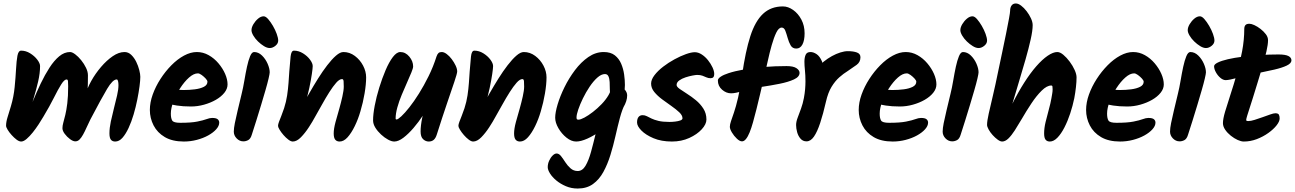

<svg xmlns="http://www.w3.org/2000/svg" viewBox="-20 -828 7466 1107"><path d="M211 -447Q211 -406 200 -358.5Q189 -311 173.5 -260Q158 -209 143 -156L129 -149Q149 -194 170 -245.5Q191 -297 215 -347Q239 -397 265.5 -438Q292 -479 321.5 -503.5Q351 -528 384 -528Q396 -528 413.5 -515Q431 -502 448 -481Q465 -460 476 -437Q487 -414 487 -394Q487 -377 486.5 -343.5Q486 -310 484 -278L473 -280Q482 -318 506 -361Q530 -404 562.5 -442Q595 -480 630 -504Q665 -528 698 -528Q720 -528 737 -511.5Q754 -495 765.5 -471.5Q777 -448 783 -424Q789 -400 789 -385Q789 -365 784.5 -330.5Q780 -296 771.5 -253.5Q763 -211 750.5 -168.5Q738 -126 721.5 -90.5Q705 -55 686 -33.5Q667 -12 644 -12Q628 -12 619.5 -22.5Q611 -33 611 -59Q611 -90 619 -127.5Q627 -165 637 -204Q647 -243 655 -277.5Q663 -312 663 -337Q663 -351 660.5 -360.5Q658 -370 653 -370Q630 -370 597.5 -315.5Q565 -261 501 -139Q489 -115 479 -92.5Q469 -70 459 -52Q449 -34 438.5 -23.5Q428 -13 414 -13Q401 -13 383.5 -26Q366 -39 353 -56.5Q340 -74 340 -89Q340 -103 345 -121Q350 -139 356.5 -165.5Q363 -192 368 -232.5Q373 -273 373 -331Q373 -348 372 -359Q371 -370 364 -370Q351 -370 333 -341.5Q315 -313 290.5 -264Q266 -215 230 -155Q219 -136 203 -111.5Q187 -87 169 -64.5Q151 -42 133.5 -27Q116 -12 102 -12Q90 -12 75.5 -23Q61 -34 47 -49.5Q33 -65 24 -80Q15 -95 15 -103Q15 -125 23.5 -152Q32 -179 43 -216Q59 -270 64.5 -326Q70 -382 72.5 -429.5Q75 -477 80.5 -506.5Q86 -536 102 -536Q129 -536 154 -520.5Q179 -505 195 -484Q211 -463 211 -447Z M1115 -528Q1151 -528 1183 -510Q1215 -492 1239.5 -463Q1264 -434 1278 -402Q1292 -370 1292 -341Q1292 -316 1273.5 -293Q1255 -270 1224.5 -252.5Q1194 -235 1156.5 -224.5Q1119 -214 1081 -214Q1035 -214 1000 -219.5Q965 -225 944 -232L955 -318Q969 -315 993.5 -312Q1018 -309 1039 -309Q1072 -309 1103.5 -313Q1135 -317 1155.5 -327.5Q1176 -338 1176 -357Q1176 -364 1166 -375Q1156 -386 1143 -395.5Q1130 -405 1121 -405Q1097 -405 1070 -381Q1043 -357 1019 -320Q995 -283 980 -243.5Q965 -204 965 -173Q965 -146 973 -133Q981 -120 1019 -120Q1082 -120 1117 -127Q1152 -134 1170.5 -141Q1189 -148 1203 -148Q1226 -148 1235 -140.5Q1244 -133 1244 -121Q1244 -102 1226.5 -82.5Q1209 -63 1180 -47Q1151 -31 1114.5 -21.5Q1078 -12 1040 -12Q974 -12 930.5 -37.5Q887 -63 865.5 -105Q844 -147 844 -194Q844 -237 860.5 -283Q877 -329 905 -372.5Q933 -416 968 -451.5Q1003 -487 1041 -507.5Q1079 -528 1115 -528Z M1445 -528Q1470 -528 1490.5 -508Q1511 -488 1523 -460.5Q1535 -433 1535 -411Q1535 -403 1528.5 -375Q1522 -347 1510.5 -307.5Q1499 -268 1485.5 -223Q1472 -178 1458 -133.5Q1444 -89 1432 -52Q1425 -28 1411.5 -20.5Q1398 -13 1383 -13Q1361 -13 1344.5 -30Q1328 -47 1328 -69Q1328 -88 1334 -118Q1340 -148 1350 -190Q1360 -232 1373 -286Q1382 -322 1389 -364Q1396 -406 1404 -443Q1412 -480 1422 -504Q1432 -528 1445 -528ZM1584 -594Q1584 -577 1568 -564Q1552 -551 1535 -551Q1520 -551 1502 -562Q1484 -573 1467.5 -589Q1451 -605 1440.5 -623Q1430 -641 1430 -654Q1430 -670 1441 -688.5Q1452 -707 1468 -720.5Q1484 -734 1500 -734Q1512 -734 1526 -718Q1540 -702 1553.5 -679Q1567 -656 1575.5 -632.5Q1584 -609 1584 -594Z M1783 -447Q1783 -435 1778 -401Q1773 -367 1763.5 -321.5Q1754 -276 1739 -229Q1724 -182 1704 -144L1687 -158Q1700 -180 1720 -215Q1740 -250 1764 -292Q1788 -334 1814 -375.5Q1840 -417 1866.5 -451.5Q1893 -486 1917 -507Q1941 -528 1960 -528Q1996 -528 2026 -505.5Q2056 -483 2073.5 -449.5Q2091 -416 2091 -382Q2091 -342 2082 -289Q2073 -236 2058 -186Q2045 -141 2025.5 -101Q2006 -61 1984 -36.5Q1962 -12 1938 -12Q1922 -12 1913 -22.5Q1904 -33 1904 -59Q1904 -85 1914.5 -124.5Q1925 -164 1937 -204Q1946 -236 1954 -271.5Q1962 -307 1962 -329Q1962 -347 1961 -359.5Q1960 -372 1952 -372Q1937 -372 1918.5 -351Q1900 -330 1879 -297Q1858 -264 1837 -226Q1816 -188 1797 -155Q1782 -127 1760.5 -94Q1739 -61 1715 -36.5Q1691 -12 1668 -12Q1657 -12 1642.5 -23Q1628 -34 1614.5 -49.5Q1601 -65 1592 -80Q1583 -95 1583 -102Q1583 -111 1588.5 -125.5Q1594 -140 1602 -160Q1610 -180 1618 -204Q1630 -241 1635.5 -278Q1641 -315 1643.5 -350Q1646 -385 1648 -416Q1652 -468 1655.5 -502Q1659 -536 1675 -536Q1702 -536 1727 -520.5Q1752 -505 1767.5 -484Q1783 -463 1783 -447Z M2362 -445Q2362 -435 2352 -410.5Q2342 -386 2327 -352.5Q2312 -319 2296.5 -282Q2281 -245 2271 -209Q2261 -173 2261 -145Q2261 -142 2262.5 -140.5Q2264 -139 2266 -139Q2274 -139 2294 -157.5Q2314 -176 2340.5 -209.5Q2367 -243 2395.5 -288.5Q2424 -334 2451 -388.5Q2478 -443 2497 -503Q2502 -517 2508.5 -522.5Q2515 -528 2527 -528Q2540 -528 2555.5 -516.5Q2571 -505 2584.5 -487Q2598 -469 2607 -450Q2616 -431 2616 -416Q2616 -405 2599.5 -356Q2583 -307 2556.5 -229.5Q2530 -152 2499 -54Q2492 -31 2480.5 -21.5Q2469 -12 2452 -12Q2434 -12 2419.5 -25.5Q2405 -39 2405 -70Q2405 -104 2414.5 -149.5Q2424 -195 2439 -239Q2454 -283 2469 -311L2495 -300Q2486 -276 2466 -240Q2446 -204 2420 -164.5Q2394 -125 2364.5 -90.5Q2335 -56 2306 -34Q2277 -12 2253 -12Q2238 -12 2217.5 -23Q2197 -34 2177 -52.5Q2157 -71 2144 -92Q2131 -113 2131 -134Q2131 -169 2140.5 -219Q2150 -269 2166.5 -322.5Q2183 -376 2203 -423Q2223 -470 2245 -499Q2267 -528 2288 -528Q2318 -528 2340 -501.5Q2362 -475 2362 -445Z M2823 -447Q2823 -435 2818 -401Q2813 -367 2803.5 -321.5Q2794 -276 2779 -229Q2764 -182 2744 -144L2727 -158Q2740 -180 2760 -215Q2780 -250 2804 -292Q2828 -334 2854 -375.5Q2880 -417 2906.5 -451.5Q2933 -486 2957 -507Q2981 -528 3000 -528Q3036 -528 3066 -505.5Q3096 -483 3113.5 -449.5Q3131 -416 3131 -382Q3131 -342 3122 -289Q3113 -236 3098 -186Q3085 -141 3065.5 -101Q3046 -61 3024 -36.5Q3002 -12 2978 -12Q2962 -12 2953 -22.5Q2944 -33 2944 -59Q2944 -85 2954.5 -124.5Q2965 -164 2977 -204Q2986 -236 2994 -271.5Q3002 -307 3002 -329Q3002 -347 3001 -359.5Q3000 -372 2992 -372Q2977 -372 2958.5 -351Q2940 -330 2919 -297Q2898 -264 2877 -226Q2856 -188 2837 -155Q2822 -127 2800.5 -94Q2779 -61 2755 -36.5Q2731 -12 2708 -12Q2697 -12 2682.5 -23Q2668 -34 2654.5 -49.5Q2641 -65 2632 -80Q2623 -95 2623 -102Q2623 -111 2628.5 -125.5Q2634 -140 2642 -160Q2650 -180 2658 -204Q2670 -241 2675.5 -278Q2681 -315 2683.5 -350Q2686 -385 2688 -416Q2692 -468 2695.5 -502Q2699 -536 2715 -536Q2742 -536 2767 -520.5Q2792 -505 2807.5 -484Q2823 -463 2823 -447Z M3583 -338Q3583 -289 3563.5 -265Q3544 -241 3527 -241Q3507 -241 3501.5 -262Q3496 -283 3496 -315Q3496 -335 3495 -355Q3494 -375 3488 -388Q3482 -401 3468 -401Q3447 -401 3424 -380.5Q3401 -360 3379.5 -328Q3358 -296 3341 -261Q3324 -226 3314 -196.5Q3304 -167 3304 -151Q3304 -144 3306 -141Q3308 -138 3315 -138Q3327 -138 3349.5 -150Q3372 -162 3398.5 -182.5Q3425 -203 3449 -228Q3473 -253 3488.5 -279.5Q3504 -306 3504 -330Q3504 -339 3512 -342Q3520 -345 3525 -345Q3537 -345 3553.5 -335.5Q3570 -326 3583 -310.5Q3596 -295 3596 -278Q3596 -246 3574.5 -209.5Q3553 -173 3518.5 -138Q3484 -103 3444.5 -74.5Q3405 -46 3367 -29Q3329 -12 3302 -12Q3274 -12 3246 -34.5Q3218 -57 3199.5 -89Q3181 -121 3181 -149Q3181 -179 3195 -226Q3209 -273 3234.5 -325Q3260 -377 3295 -423.5Q3330 -470 3372 -499Q3414 -528 3461 -528Q3501 -528 3525 -509Q3549 -490 3561.5 -460.5Q3574 -431 3578.5 -398.5Q3583 -366 3583 -338ZM3492 -277 3585 -232Q3567 -197 3554 -148Q3541 -99 3528.5 -43.5Q3516 12 3499.5 65.5Q3483 119 3459 163Q3435 207 3399 233Q3363 259 3311 259Q3274 259 3242.5 245.5Q3211 232 3187.5 212.5Q3164 193 3151 172Q3138 151 3138 136Q3138 117 3146 99Q3154 81 3166 69Q3178 57 3189 57Q3203 57 3215 72.5Q3227 88 3239.5 107.5Q3252 127 3269.5 142.5Q3287 158 3311 158Q3338 158 3356 127.5Q3374 97 3387.5 48Q3401 -1 3415 -59.5Q3429 -118 3447 -175Q3465 -232 3492 -277Z M4098 -401Q4098 -377 4077 -377Q4064 -377 4053 -382Q4042 -387 4030 -391.5Q4018 -396 3999 -396Q3992 -396 3973 -392.5Q3954 -389 3932.5 -382Q3911 -375 3896 -364Q3881 -353 3881 -338Q3881 -328 3898.5 -315.5Q3916 -303 3941.5 -287Q3967 -271 3992.5 -250Q4018 -229 4035.5 -201.5Q4053 -174 4053 -139Q4053 -112 4026 -82.5Q3999 -53 3954 -32.5Q3909 -12 3854 -12Q3793 -12 3748 -31Q3703 -50 3678 -75.5Q3653 -101 3653 -122Q3653 -143 3661.5 -153.5Q3670 -164 3685 -164Q3698 -164 3709.5 -158Q3721 -152 3736.5 -144.5Q3752 -137 3776.5 -131Q3801 -125 3840 -125Q3855 -125 3872.5 -127Q3890 -129 3902.5 -133.5Q3915 -138 3915 -146Q3915 -163 3896.5 -180.5Q3878 -198 3851.5 -216.5Q3825 -235 3798 -255Q3771 -275 3752.5 -297.5Q3734 -320 3734 -346Q3734 -369 3753.5 -394.5Q3773 -420 3803.5 -443.5Q3834 -467 3869 -486Q3904 -505 3935 -516Q3966 -527 3986 -527Q4006 -527 4026 -514Q4046 -501 4062 -481Q4078 -461 4088 -439.5Q4098 -418 4098 -401Z M4619 -636Q4619 -595 4606.5 -571.5Q4594 -548 4571 -548Q4549 -548 4538.5 -566.5Q4528 -585 4521.5 -608.5Q4515 -632 4508 -650.5Q4501 -669 4487 -669Q4470 -669 4456 -640.5Q4442 -612 4429.5 -568Q4417 -524 4406.5 -475.5Q4396 -427 4386 -386Q4374 -335 4363 -287.5Q4352 -240 4341.5 -198.5Q4331 -157 4321.5 -123Q4312 -89 4302 -64.5Q4292 -40 4281 -26.5Q4270 -13 4258 -13Q4245 -13 4228.5 -28.5Q4212 -44 4200 -64Q4188 -84 4188 -97Q4188 -110 4194.5 -129Q4201 -148 4212 -180Q4223 -212 4235.5 -265Q4248 -318 4259 -398Q4278 -532 4306 -619Q4334 -706 4379.5 -748.5Q4425 -791 4494 -791Q4524 -791 4553 -770.5Q4582 -750 4600.5 -715Q4619 -680 4619 -636ZM4180 -406Q4216 -418 4269.5 -427.5Q4323 -437 4386.5 -442Q4450 -447 4515 -447Q4554 -447 4572 -435Q4590 -423 4590 -408Q4590 -385 4557.5 -370Q4525 -355 4475 -345Q4425 -335 4371 -327Q4301 -316 4260.5 -303Q4220 -290 4195 -290Q4167 -290 4143 -311Q4119 -332 4119 -364Q4119 -375 4135.5 -386Q4152 -397 4180 -406Z M4731 -398Q4731 -373 4726 -343.5Q4721 -314 4711 -285L4688 -431Q4706 -454 4729 -472.5Q4752 -491 4776.5 -504.5Q4801 -518 4825 -525.5Q4849 -533 4868 -533Q4900 -533 4920.5 -525.5Q4941 -518 4941 -498Q4941 -470 4919 -454Q4897 -438 4867 -418Q4844 -404 4819.5 -382.5Q4795 -361 4774.5 -327.5Q4754 -294 4742 -241Q4726 -171 4709 -119.5Q4692 -68 4673 -40.5Q4654 -13 4630 -13Q4609 -13 4595.5 -28.5Q4582 -44 4576 -66Q4570 -88 4570 -107Q4570 -126 4579 -149.5Q4588 -173 4598.5 -202Q4609 -231 4615 -263Q4620 -290 4622 -314Q4624 -338 4624 -359Q4624 -394 4621 -422.5Q4618 -451 4618 -472Q4618 -496 4625 -512Q4632 -528 4653 -528Q4670 -528 4688 -516Q4706 -504 4718.5 -475.5Q4731 -447 4731 -398Z M5202 -528Q5238 -528 5270 -510Q5302 -492 5326.5 -463Q5351 -434 5365 -402Q5379 -370 5379 -341Q5379 -316 5360.5 -293Q5342 -270 5311.5 -252.5Q5281 -235 5243.5 -224.5Q5206 -214 5168 -214Q5122 -214 5087 -219.5Q5052 -225 5031 -232L5042 -318Q5056 -315 5080.5 -312Q5105 -309 5126 -309Q5159 -309 5190.5 -313Q5222 -317 5242.5 -327.5Q5263 -338 5263 -357Q5263 -364 5253 -375Q5243 -386 5230 -395.5Q5217 -405 5208 -405Q5184 -405 5157 -381Q5130 -357 5106 -320Q5082 -283 5067 -243.5Q5052 -204 5052 -173Q5052 -146 5060 -133Q5068 -120 5106 -120Q5169 -120 5204 -127Q5239 -134 5257.5 -141Q5276 -148 5290 -148Q5313 -148 5322 -140.5Q5331 -133 5331 -121Q5331 -102 5313.5 -82.5Q5296 -63 5267 -47Q5238 -31 5201.5 -21.5Q5165 -12 5127 -12Q5061 -12 5017.5 -37.5Q4974 -63 4952.5 -105Q4931 -147 4931 -194Q4931 -237 4947.5 -283Q4964 -329 4992 -372.5Q5020 -416 5055 -451.5Q5090 -487 5128 -507.5Q5166 -528 5202 -528Z M5532 -528Q5557 -528 5577.5 -508Q5598 -488 5610 -460.5Q5622 -433 5622 -411Q5622 -403 5615.5 -375Q5609 -347 5597.5 -307.5Q5586 -268 5572.5 -223Q5559 -178 5545 -133.5Q5531 -89 5519 -52Q5512 -28 5498.5 -20.5Q5485 -13 5470 -13Q5448 -13 5431.5 -30Q5415 -47 5415 -69Q5415 -88 5421 -118Q5427 -148 5437 -190Q5447 -232 5460 -286Q5469 -322 5476 -364Q5483 -406 5491 -443Q5499 -480 5509 -504Q5519 -528 5532 -528ZM5671 -594Q5671 -577 5655 -564Q5639 -551 5622 -551Q5607 -551 5589 -562Q5571 -573 5554.5 -589Q5538 -605 5527.5 -623Q5517 -641 5517 -654Q5517 -670 5528 -688.5Q5539 -707 5555 -720.5Q5571 -734 5587 -734Q5599 -734 5613 -718Q5627 -702 5640.5 -679Q5654 -656 5662.5 -632.5Q5671 -609 5671 -594Z M5837 -808Q5851 -808 5867.5 -795.5Q5884 -783 5899 -763.5Q5914 -744 5924 -722.5Q5934 -701 5934 -683Q5934 -652 5922.5 -600.5Q5911 -549 5893 -486Q5875 -423 5855 -357Q5835 -291 5817 -230Q5850 -296 5885 -351Q5920 -406 5954.5 -445.5Q5989 -485 6020.5 -506.5Q6052 -528 6076 -528Q6092 -528 6111 -512Q6130 -496 6147.5 -472.5Q6165 -449 6176 -424.5Q6187 -400 6187 -382Q6187 -357 6183.5 -325.5Q6180 -294 6174 -262Q6165 -218 6150.5 -174Q6136 -130 6117 -93Q6098 -56 6076.5 -34Q6055 -12 6033 -12Q6017 -12 6008.5 -22.5Q6000 -33 6000 -59Q6000 -89 6008.5 -124.5Q6017 -160 6027 -196Q6037 -232 6042 -261Q6044 -274 6046.5 -287Q6049 -300 6049 -313Q6049 -323 6048 -329Q6047 -335 6041 -335Q6016 -335 5986 -305.5Q5956 -276 5926.5 -231.5Q5897 -187 5871 -142Q5850 -106 5831 -76.5Q5812 -47 5794 -29.5Q5776 -12 5758 -12Q5747 -12 5732 -23Q5717 -34 5703 -49.5Q5689 -65 5680 -81.5Q5671 -98 5671 -108Q5671 -130 5680.5 -172.5Q5690 -215 5704.5 -276Q5719 -337 5735 -416Q5746 -468 5758 -525Q5770 -582 5780.5 -633.5Q5791 -685 5797.5 -721Q5804 -757 5804 -766Q5804 -785 5812.5 -796.5Q5821 -808 5837 -808Z M6513 -528Q6549 -528 6581 -510Q6613 -492 6637.5 -463Q6662 -434 6676 -402Q6690 -370 6690 -341Q6690 -316 6671.5 -293Q6653 -270 6622.5 -252.5Q6592 -235 6554.5 -224.5Q6517 -214 6479 -214Q6433 -214 6398 -219.5Q6363 -225 6342 -232L6353 -318Q6367 -315 6391.5 -312Q6416 -309 6437 -309Q6470 -309 6501.5 -313Q6533 -317 6553.5 -327.5Q6574 -338 6574 -357Q6574 -364 6564 -375Q6554 -386 6541 -395.5Q6528 -405 6519 -405Q6495 -405 6468 -381Q6441 -357 6417 -320Q6393 -283 6378 -243.5Q6363 -204 6363 -173Q6363 -146 6371 -133Q6379 -120 6417 -120Q6480 -120 6515 -127Q6550 -134 6568.5 -141Q6587 -148 6601 -148Q6624 -148 6633 -140.5Q6642 -133 6642 -121Q6642 -102 6624.5 -82.5Q6607 -63 6578 -47Q6549 -31 6512.5 -21.5Q6476 -12 6438 -12Q6372 -12 6328.5 -37.5Q6285 -63 6263.5 -105Q6242 -147 6242 -194Q6242 -237 6258.5 -283Q6275 -329 6303 -372.5Q6331 -416 6366 -451.5Q6401 -487 6439 -507.5Q6477 -528 6513 -528Z M6843 -528Q6868 -528 6888.5 -508Q6909 -488 6921 -460.5Q6933 -433 6933 -411Q6933 -403 6926.5 -375Q6920 -347 6908.5 -307.5Q6897 -268 6883.5 -223Q6870 -178 6856 -133.5Q6842 -89 6830 -52Q6823 -28 6809.5 -20.5Q6796 -13 6781 -13Q6759 -13 6742.5 -30Q6726 -47 6726 -69Q6726 -88 6732 -118Q6738 -148 6748 -190Q6758 -232 6771 -286Q6780 -322 6787 -364Q6794 -406 6802 -443Q6810 -480 6820 -504Q6830 -528 6843 -528ZM6982 -594Q6982 -577 6966 -564Q6950 -551 6933 -551Q6918 -551 6900 -562Q6882 -573 6865.5 -589Q6849 -605 6838.5 -623Q6828 -641 6828 -654Q6828 -670 6839 -688.5Q6850 -707 6866 -720.5Q6882 -734 6898 -734Q6910 -734 6924 -718Q6938 -702 6951.5 -679Q6965 -656 6973.5 -632.5Q6982 -609 6982 -594Z M7291 -596Q7291 -572 7282 -532.5Q7273 -493 7259.5 -446.5Q7246 -400 7231 -352.5Q7216 -305 7204 -265Q7195 -236 7186 -208.5Q7177 -181 7171 -161.5Q7165 -142 7165 -136Q7165 -130 7177 -130Q7192 -130 7214 -137Q7236 -144 7260 -152.5Q7284 -161 7303.5 -168Q7323 -175 7333 -175Q7349 -175 7353.5 -167Q7358 -159 7358 -145Q7358 -128 7340.5 -105.5Q7323 -83 7293 -61.5Q7263 -40 7226.5 -26Q7190 -12 7151 -12Q7136 -12 7116 -21Q7096 -30 7076.5 -45.5Q7057 -61 7044 -80Q7031 -99 7031 -118Q7031 -142 7043.5 -184.5Q7056 -227 7074.5 -283Q7093 -339 7111 -402.5Q7129 -466 7141.5 -532Q7154 -598 7154 -661Q7154 -675 7160.5 -683Q7167 -691 7184 -691Q7195 -691 7212.5 -683Q7230 -675 7248 -661Q7266 -647 7278.5 -630.5Q7291 -614 7291 -596ZM7351 -514Q7391 -514 7408.5 -505Q7426 -496 7426 -480Q7426 -463 7399 -450Q7372 -437 7326.5 -426.5Q7281 -416 7226 -405Q7165 -393 7115.5 -379.5Q7066 -366 7047 -366Q7032 -366 7016.5 -379Q7001 -392 6990.5 -411Q6980 -430 6980 -446Q6980 -457 7001.5 -467.5Q7023 -478 7059.5 -486.5Q7096 -495 7144 -501Q7192 -507 7245 -510.5Q7298 -514 7351 -514Z"/></svg>

Font: Kalam Variable Light
Style: Regular
Weight: 300
Designer: Lipi Raval, Jonny Pinhorn
Foundry: Indian Type Foundry
Version: Version 3.000